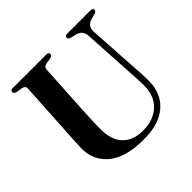

<svg xmlns="http://www.w3.org/2000/svg" viewBox="-177 -875 1064 1064"><g transform="rotate(-45 355.0 -342.5)"><path d="M580.5 -301 562.5 -605.5Q561 -629 550.2 -643Q539.5 -657 515.5 -663L486.5 -669.5Q469 -674 469 -686Q469 -700 487 -700H669.5Q687.5 -700 687.5 -686Q687.5 -674.5 669.5 -669.5L643.5 -663Q595.5 -650 598.5 -604L617 -303.5Q619 -277 620.5 -251.5Q622 -226 622 -199.5Q623 -138.5 596.8 -90Q570.5 -41.5 515 -13.2Q459.5 15 372 15Q231 15 161.5 -43Q92 -101 92.5 -194Q93 -213.5 95 -248.2Q97 -283 99 -317.5L118 -640.5Q119 -659.5 92 -664.5L60 -669.5Q42 -673.5 42 -686Q42 -700 60.5 -700H323.5Q341.5 -700 341.5 -686Q341.5 -673.5 323.5 -670L290.5 -664.5Q266.5 -660 265.5 -640.5L247 -319.5Q245 -283 244.2 -253Q243.5 -223 243 -201Q242.5 -109 285.5 -65.8Q328.5 -22.5 403.5 -22.5Q487 -22.5 536.5 -69.2Q586 -116 585 -197.5Q584.5 -231.5 583.2 -255.8Q582 -280 580.5 -301Z"/></g></svg>

Font: Fraunces 72pt S000 SemiBold
Style: Regular
Weight: 600
Version: Version 1.000; ttfautohint (v1.8.3)